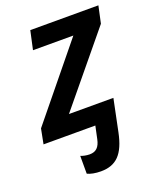

<svg xmlns="http://www.w3.org/2000/svg" viewBox="-161 -627 762 930"><g transform="rotate(-20 220.0 -162.0)"><path d="M197 218C276 218 319 176 341 69L375 -96H146L441 -454L460 -542H109L88 -446H296L-5 -77L-20 0H247L233 66C225 104 207 122 174 122C157 122 139 118 128 113V205C144 213 169 218 197 218Z"/></g></svg>

Font: Noto Sans SemiBold
Style: Italic
Weight: 600
Italic angle: -12°
Designer: Monotype Design Team
Foundry: Monotype Imaging Inc.
Version: Version 2.013